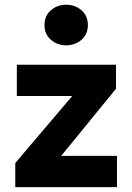

<svg xmlns="http://www.w3.org/2000/svg" viewBox="-20 -772 546 792"><path d="M43 0V-99.5L278 -376H49.5V-505H458.5V-406L232.5 -129H462.5V0ZM253 -585Q216.5 -585 190 -607.8Q163.5 -630.5 163.5 -668.5Q163.5 -707 190 -729.8Q216.5 -752.5 253 -752.5Q289.5 -752.5 316 -729.8Q342.5 -707 342.5 -668.5Q342.5 -630.5 316 -607.8Q289.5 -585 253 -585Z"/></svg>

Font: Geologica Roman SemiBold
Style: Regular
Weight: 600
Designer: Sindre Bremnes, Frode Helland
Foundry: Monokrom Skriftforlag AS
Version: Version 1.010;gftools[0.9.28]